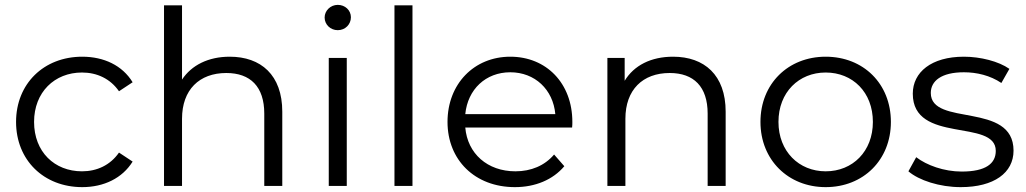

<svg xmlns="http://www.w3.org/2000/svg" viewBox="-20 -764 4217 789"><path d="M318 5C407 5 483 -32 525 -100L469 -137C433 -85 378 -60 317 -60C204 -60 120 -140 120 -263C120 -385 204 -466 317 -466C378 -466 433 -441 469 -389L525 -426C483 -495 407 -531 318 -531C160 -531 46 -420 46 -263C46 -106 160 5 318 5Z M924 -531C836 -531 767 -496 728 -437V-742H654V0H728V-276C728 -395 799 -464 910 -464C1009 -464 1066 -408 1066 -297V0H1140V-305C1140 -456 1052 -531 924 -531Z M1405 0V-526H1331V0ZM1368 -640C1399 -640 1422 -664 1422 -693C1422 -722 1398 -744 1368 -744C1338 -744 1314 -720 1314 -692C1314 -663 1338 -640 1368 -640Z M1675 0V-742H1601V0Z M1892 -295C1902 -397 1976 -467 2077 -467C2178 -467 2253 -396 2262 -295ZM2096 5C2179 5 2252 -25 2299 -81L2257 -129C2218 -83 2162 -60 2098 -60C1983 -60 1901 -133 1892 -240H2331C2332 -248 2332 -257 2332 -263C2332 -422 2225 -531 2077 -531C1928 -531 1819 -419 1819 -263C1819 -107 1931 5 2096 5Z M2746 -531C2655 -531 2585 -495 2547 -432V-526H2476V0H2550V-276C2550 -395 2621 -464 2732 -464C2831 -464 2888 -408 2888 -297V0H2962V-305C2962 -456 2874 -531 2746 -531Z M3373 5C3528 5 3641 -107 3641 -263C3641 -420 3528 -531 3373 -531C3219 -531 3105 -420 3105 -263C3105 -107 3219 5 3373 5ZM3373 -60C3263 -60 3179 -142 3179 -263C3179 -385 3263 -466 3373 -466C3484 -466 3567 -385 3567 -263C3567 -142 3484 -60 3373 -60Z M3928 5C4065 5 4145 -54 4145 -145C4145 -348 3805 -242 3805 -382C3805 -431 3848 -467 3941 -467C3994 -467 4049 -454 4095 -423L4128 -481C4084 -512 4009 -531 3941 -531C3807 -531 3731 -467 3731 -379C3731 -171 4072 -278 4072 -144C4072 -92 4031 -59 3932 -59C3859 -59 3788 -85 3745 -118L3713 -60C3756 -23 3841 5 3928 5Z"/></svg>

Font: Montserrat-Alt1
Style: Regular
Weight: 400
Designer: Differentunic
Foundry: Differentunic
Version: Version 7.222